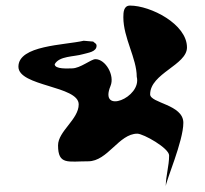

<svg xmlns="http://www.w3.org/2000/svg" viewBox="-20 -770 736 688"><path d="M280 -624C211 -608 46 -608 46 -531C46 -460 262 -463 262 -396C262 -342 188 -300 188 -249C188 -178 224 -192 296 -192C366 -192 406 -291 472 -291C494 -291 586 -239 586 -213C586 -175 574 -140 574 -102C574 -121 637 -264 637 -330C637 -396 518 -400 518 -432C518 -507 650 -537 650 -600C650 -684 519 -750 446 -750C423 -750 422 -726 422 -708C422 -634 470 -561 470 -495C489 -420 333 -358 376 -462C392 -500 358 -558 322 -558C306 -558 268 -525 238 -525C225 -525 176 -521 176 -540C193 -570 244 -566 278 -576C295 -581 326 -584 326 -606C326 -615 318 -616 314 -621Z"/></svg>

Font: CISF Camouflage Kit
Style: Regular
Weight: 400
Designer: Robert Jablonski, Jasper
Foundry: Cannot Into Space Fonts
Version: Version 1.27